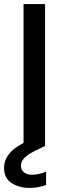

<svg xmlns="http://www.w3.org/2000/svg" viewBox="-45 -720 313 946"><path d="M71 0V-700H177V0ZM100 206Q51 206 13 182.5Q-25 159 -25 106Q-25 68 3 34.5Q31 1 103 -31L152 -53L177 -1L122 26Q87 44 72.5 61Q58 78 58 96Q58 117 73 129Q88 141 113 141Q145 141 182 126V192Q164 198 143 202Q122 206 100 206Z"/></svg>

Font: DeepMind Sans Medium
Style: Regular
Weight: 500
Designer: Jonny Pinhorn / Modifications: Colophon Foundry
Foundry: Colophon Foundry
Version: Version 1.002; ttfautohint (v1.8.2)